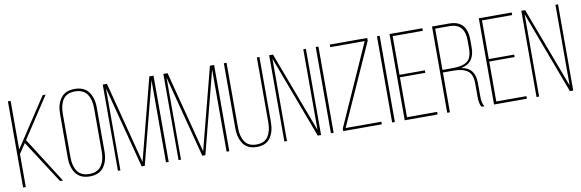

<svg xmlns="http://www.w3.org/2000/svg" viewBox="-50 -1117 4647 1535"><g transform="rotate(-10 2273.0 -350.0)"><path d="M340 0 115 -348 62 -268V0H40V-700H62V-305L322 -700H346L129 -369L364 0Z M433 -172V-528Q433 -607 469.5 -656Q506 -705 581 -705Q658 -705 694.5 -656Q731 -607 731 -528V-172Q731 -93 694.5 -44Q658 5 581 5Q506 5 469.5 -44Q433 -93 433 -172ZM455 -529V-171Q455 -101 485 -58Q515 -15 581 -15Q647 -15 678 -58Q709 -101 709 -171V-529Q709 -599 678 -642Q647 -685 581 -685Q515 -685 485 -642Q455 -599 455 -529Z M1200 -667 1028 -2H1003L830 -667V0H810V-700H844L1016 -36L1188 -700H1222V0H1200Z M1692 -667 1520 -2H1495L1322 -667V0H1302V-700H1336L1508 -36L1680 -700H1714V0H1692Z M1815 -700V-172Q1815 -102 1844 -58.5Q1873 -15 1938 -15Q2003 -15 2032 -58.5Q2061 -102 2061 -172V-700H2082V-173Q2082 -94 2047.5 -44.5Q2013 5 1938 5Q1863 5 1828 -44.5Q1793 -94 1793 -173V-700Z M2182 -668V0H2161V-700H2192L2438 -45V-700H2459V0H2432Z M2539 -700H2561V0H2539Z M2952 -21V0H2639V-21L2933 -679H2653V-700H2957V-678L2662 -21Z M3036 -700H3058V0H3036Z M3160 -365H3366V-345H3160V-21H3405V0H3138V-700H3405V-679H3160Z M3483 -700H3622Q3766 -700 3766 -543V-480Q3766 -353 3655 -333Q3766 -316 3766 -193V-83Q3766 -26 3785 0H3761Q3744 -27 3744 -83V-193Q3744 -266 3705 -294.5Q3666 -323 3591 -323H3505V0H3483ZM3505 -344H3591Q3669 -344 3706.5 -372Q3744 -400 3744 -477V-541Q3744 -679 3621 -679H3505Z M3885 -365H4091V-345H3885V-21H4130V0H3863V-700H4130V-679H3885Z M4229 -668V0H4208V-700H4239L4485 -45V-700H4506V0H4479Z"/></g></svg>

Font: Bebas Neue Light
Style: Regular
Weight: 300
Designer: Ryoichi Tsunekawa
Foundry: Ryoichi Tsunekawa
Version: Version 1.003;PS 001.003;hotconv 1.0.70;makeotf.lib2.5.58329